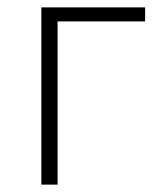

<svg xmlns="http://www.w3.org/2000/svg" viewBox="-20 -500 439 520"><path d="M92 0V-480H373V-442H136V0Z"/></svg>

Font: Toshiba Sans Light
Style: Regular
Weight: 300
Designer: Paul D. Hunt
Foundry: Toshiba Corporation
Version: Version 2.020;PS 2.0;hotconv 1.0.86;makeotf.lib2.5.63406